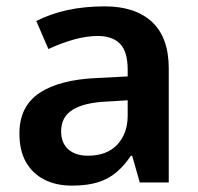

<svg xmlns="http://www.w3.org/2000/svg" viewBox="-20 -573 621 603"><path d="M309 -553Q405 -553 457.5 -504Q510 -455 510 -358V0H419L395 -84H391Q372 -55 347.5 -33.5Q323 -12 289 -1Q255 10 206 10Q156 10 119 -9Q82 -28 61.5 -64Q41 -100 41 -154Q41 -239 104 -281Q167 -323 285 -328L381 -333V-354Q381 -411 357 -435.5Q333 -460 287 -460Q252 -460 212.5 -449Q173 -438 132 -419L94 -507Q139 -530 192.5 -541.5Q246 -553 309 -553ZM316 -254Q245 -251 208.5 -228.5Q172 -206 172 -161Q172 -124 194.5 -104Q217 -84 256 -84Q316 -84 348.5 -119Q381 -154 381 -210V-258Z"/></svg>

Font: Noto Sans Hebrew Thin SemiBold
Style: Regular
Weight: 600
Version: Version 3.001